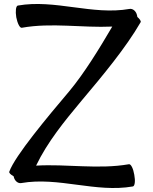

<svg xmlns="http://www.w3.org/2000/svg" viewBox="-20 -884 770 968"><path d="M87 39C274 6 463 89 650 56C660 54 663 28 657 -3C652 -34 640 -58 630 -56C476 -29 318 -58 162 -49C219 -168 305 -273 390 -375C497 -502 614 -642 689 -772C692 -777 685 -788 672 -799C672 -802 672 -804 671 -806C667 -827 650 -842 633 -839C446 -806 257 -889 70 -856C60 -854 57 -828 62 -797C68 -766 80 -742 90 -744C240 -771 394 -743 546 -750C478 -634 404 -514 330 -425C220 -295 56 -99 27 -19C24 -13 33 -4 49 5V6C53 27 70 42 87 39Z"/></svg>

Font: Nupuram SemiBold
Style: Regular
Weight: 600
Designer: Santhosh Thottingal (santhosh.thottingal@gmail.com)
Foundry: SMC
Version: Version 1.000